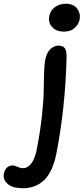

<svg xmlns="http://www.w3.org/2000/svg" viewBox="-147 -752 450 1032"><path d="M196.8 -582Q155.8 -582 133.3 -606.4Q110.8 -630.9 118.2 -667Q124 -696.3 148.7 -714.1Q173.3 -731.9 206.1 -731.9Q248 -731.9 267.6 -705.8Q287.1 -679.7 280.8 -646Q275.9 -621.1 254.2 -601.6Q232.4 -582 196.8 -582ZM-23.9 259.8Q-78.6 259.8 -105.5 236.8Q-132.3 213.9 -126 180.2Q-121.6 159.7 -109.1 148.4Q-96.7 137.2 -79.1 137.2Q-69.3 137.2 -53.5 144.5Q-37.6 151.9 -23.9 151.9Q2 151.9 21 127Q40 102.1 49.8 55.2Q68.8 -41.5 78.1 -127.7Q87.4 -213.9 87.9 -262.5Q88.4 -311 89.8 -358.6Q91.3 -406.2 97.2 -435.1Q105 -471.2 124.8 -489Q144.5 -506.8 167 -506.8Q190.4 -506.8 200.9 -493.7Q211.4 -480.5 210.9 -442.9Q203.6 -167 155.8 74.2Q135.7 172.9 90.1 216.3Q44.4 259.8 -23.9 259.8Z"/></svg>

Font: Shantell Sans Normal
Style: Italic
Weight: 500
Italic angle: -11.31°
Designer: Stephen Nixon, Anya Danilova, Shantell Martin
Foundry: Arrow Type
Version: Version 1.006;[559af2be0]